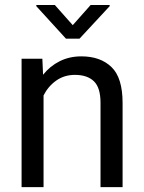

<svg xmlns="http://www.w3.org/2000/svg" viewBox="-20 -770 592 790"><path d="M288.1 -461.9Q244.6 -461.9 211.4 -438.5Q178.2 -415 159.2 -377.4V0H68.8V-528.3H154.3L157.2 -462.4Q185.5 -498 225.6 -518.1Q265.6 -538.1 314.9 -538.1Q393.1 -538.1 438.7 -494.1Q484.4 -450.2 484.4 -346.2V0H393.6V-347.2Q393.6 -409.2 366.5 -435.5Q339.4 -461.9 288.1 -461.9ZM205.6 -749.5 279.3 -666.5 353 -749.5H431.2V-744.6L307.1 -610.8H251.5L129.4 -744.6V-749.5Z"/></svg>

Font: Vazirmatn RD UI
Style: Regular
Weight: 400
Designer: Saber Rastikerdar
Foundry: Saber Rastikerdar
Version: Version 33.003